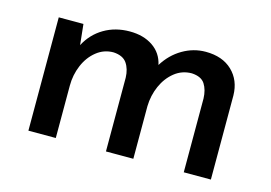

<svg xmlns="http://www.w3.org/2000/svg" viewBox="-67 -560 964 684"><g transform="rotate(15 415.5 -217.5)"><path d="M170 -418 178 -342Q201 -386 242.5 -410.5Q284 -435 337 -435Q388 -435 422.5 -411.5Q457 -388 466 -346Q492 -388 532 -411.5Q572 -435 617 -435Q679 -435 715 -400.5Q751 -366 752 -310V0H652V-272Q651 -304 637.5 -325Q624 -346 589 -348Q553 -348 525.5 -326Q498 -304 482.5 -269Q467 -234 466 -194V0H365V-272Q364 -304 349.5 -325Q335 -346 300 -348Q265 -348 237.5 -326Q210 -304 195 -268.5Q180 -233 180 -193V0H79V-418Z"/></g></svg>

Font: Reem Kufi Ink
Style: Regular
Weight: 400
Designer: Khaled Hosny
Version: Version 1.7